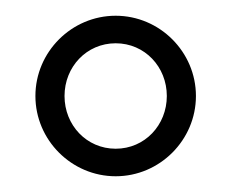

<svg xmlns="http://www.w3.org/2000/svg" viewBox="-20 -766 292 244"><path d="M127 -542C183 -542 229 -588 229 -644C229 -700 183 -746 127 -746C71 -746 25 -700 25 -644C25 -588 71 -542 127 -542ZM127 -577C90 -577 62 -607 62 -644C62 -681 90 -711 127 -711C164 -711 192 -681 192 -644C192 -607 164 -577 127 -577Z"/></svg>

Font: Sprat Condensed Black
Style: Regular
Weight: 900
Designer: Ethan Nakache
Foundry: Collletttivo
Version: Version 2.000;Glyphs 3.2 (3217)